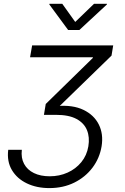

<svg xmlns="http://www.w3.org/2000/svg" viewBox="-20 -777 645 992"><path d="M234.9 194.8Q169.4 194.8 118.7 170.4Q67.9 146 41.5 101.6Q15.1 57.1 22.5 -2.9H92.8Q87.9 39.1 104.5 69.8Q121.1 100.6 155.3 117.2Q189.5 133.8 236.8 133.8Q287.1 133.8 329.3 114.7Q371.6 95.7 400.1 60.8Q428.7 25.9 436.5 -21Q444.3 -67.9 429.4 -104.5Q414.6 -141.1 375.2 -162.4Q335.9 -183.6 269.5 -183.6H207L216.3 -239.7L459.5 -477.5L460 -481H135.3L146 -542.5H564.9L556.2 -489.7L273.4 -214.8L275.4 -229Q356 -235.8 410.9 -209.5Q465.8 -183.1 490.5 -133.8Q515.1 -84.5 504.9 -21Q494.6 40.5 457.8 89.4Q420.9 138.2 363.8 166.5Q306.6 194.8 234.9 194.8ZM301.8 -757.3 368.7 -663.6 465.8 -757.3H532.7L532.2 -753.9L390.1 -622.1H332L234.9 -753.9L235.4 -757.3Z"/></svg>

Font: Inter 17pt Light
Style: Italic
Weight: 300
Italic angle: -9.3988°
Version: Version 4.001;git-66647c0bb